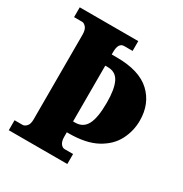

<svg xmlns="http://www.w3.org/2000/svg" viewBox="-167 -840 919 966"><g transform="rotate(30 293.0 -357.0)"><path d="M19 0V-58H66Q77 -58 88.5 -70Q100 -82 100 -109V-601Q100 -631 88.5 -644Q77 -657 66 -657H19V-714H359V-657H310Q277 -657 277 -603V-589H306Q438 -589 502 -529Q566 -469 566 -371Q566 -311 538.5 -257.5Q511 -204 449.5 -170.5Q388 -137 287 -137H277V-111Q277 -85 287 -71.5Q297 -58 310 -58H359V0ZM289 -200Q335 -200 356 -239.5Q377 -279 377 -367Q377 -445 357.5 -484.5Q338 -524 292 -524H277V-200Z"/></g></svg>

Font: Noto Serif Hebrew Condensed Black
Style: Regular
Weight: 900
Width: 3
Designer: Monotype Design Team
Foundry: Monotype Imaging Inc.
Version: Version 2.004; ttfautohint (v1.8.4.7-5d5b)